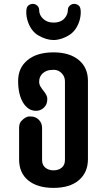

<svg xmlns="http://www.w3.org/2000/svg" viewBox="-20 -937 539 967"><path d="M197.8 -481.4Q218.3 -456.5 218.3 -440.2Q218.3 -423.8 213.9 -413.3Q209.5 -402.8 201.7 -395.5Q184.6 -378.9 162.4 -378.9Q140.1 -378.9 123.8 -390.1Q107.4 -401.4 95.7 -420.9Q71.3 -462.4 71.3 -529.3Q71.3 -595.2 118.2 -633.8Q165.5 -673.3 249.5 -673.3Q331.1 -673.3 377.9 -633.8Q422.9 -595.7 422.9 -529.8V-135.3Q422.9 -68.4 377 -29.3Q331.5 9.3 249.5 9.3Q167.5 9.3 121.1 -29.3Q76.2 -66.9 76.2 -133.8V-293Q76.2 -316.9 88.9 -329.1Q109.9 -350.6 128.2 -350.6Q146.5 -350.6 157 -346.2Q167.5 -341.8 175.3 -334Q191.9 -317.4 191.9 -293V-130.9Q191.9 -106 208.5 -92.5Q225.1 -79.1 249.8 -79.1Q274.4 -79.1 290.8 -92.5Q307.1 -106 307.1 -130.9V-527.3Q307.1 -551.8 290.3 -568.6Q273.4 -585.4 251.7 -585.4Q230 -585.4 217.3 -580.8Q204.6 -576.2 195.8 -568.4Q187 -560.5 182.1 -550Q177.2 -539.6 177.2 -525.9Q177.2 -512.2 183.6 -501.7Q189.9 -491.2 197.8 -481.4ZM249.5 -823.2Q299.3 -823.2 316.9 -863.3Q321.8 -874 321.8 -887Q321.8 -899.9 331.5 -908.7Q341.3 -917.5 353.5 -917.5Q365.7 -917.5 376.2 -909.4Q386.7 -901.4 386.7 -876Q386.7 -850.6 378.2 -826.4Q369.6 -802.2 356.4 -785.6Q343.3 -769 326.9 -759.3Q310.5 -749.5 295.4 -744.1Q270.5 -735.4 249.5 -735.4Q212.4 -735.4 171.9 -759.3Q137.2 -780.3 121.1 -826.2Q112.3 -850.6 112.3 -876Q112.3 -901.4 122.8 -909.4Q133.3 -917.5 145.5 -917.5Q157.7 -917.5 167.5 -908.7Q177.2 -899.9 177.2 -887Q177.2 -874 182.1 -863Q187 -852.1 196.3 -843.3Q216.8 -823.2 249.5 -823.2Z"/></svg>

Font: Supermercado
Style: Regular
Weight: 400
Designer: James Grieshaber
Foundry: James Grieshaber
Version: Version 1.002